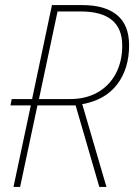

<svg xmlns="http://www.w3.org/2000/svg" viewBox="-20 -734 530 754"><path d="M33 0 101 -320H21L26 -345H106L184 -714H304Q392 -714 439.5 -675Q487 -636 487 -556Q487 -464 440 -402.5Q393 -341 303 -325L398 0H370L277 -320H127L59 0ZM255 -345Q317 -345 363 -371Q409 -397 434.5 -444.5Q460 -492 460 -555Q460 -689 297 -689H206L133 -345Z"/></svg>

Font: Noto Sans SemiCondensed Thin
Style: Italic
Weight: 100
Width: 4
Italic angle: -12°
Designer: Monotype Design Team
Foundry: Monotype Imaging Inc.
Version: Version 2.013; ttfautohint (v1.8.4.7-5d5b)